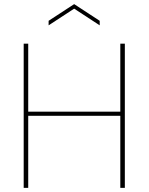

<svg xmlns="http://www.w3.org/2000/svg" viewBox="-20 -912 721 932"><path d="M95 -700H117V-370H564V-700H586V0H564V-350H117V0H95ZM464 -789 340 -870 216 -789V-811L340 -892L464 -811Z"/></svg>

Font: Albert Sans Thin
Style: Regular
Weight: 250
Designer: Andreas Rasmussen
Foundry: a.Foundry
Version: Version 1.025